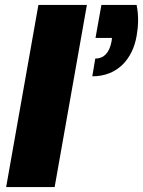

<svg xmlns="http://www.w3.org/2000/svg" viewBox="-20 -760 581 780"><path d="M392 -740 368 -606H435L433 -591C424 -544 401 -522 367 -522L355 -450C458 -450 519 -521 535 -614C542 -653 544 -696 535 -740ZM5 0H202L333 -740H136Z"/></svg>

Font: SVN-Poppins ExtraBold
Style: Italic
Weight: 800
Italic angle: -10°
Designer: Ninad Kale (Devanagari), Jonny Pinhorn (Latin)
Foundry: Indian Type Foundry
Version: Version 3.002 2017